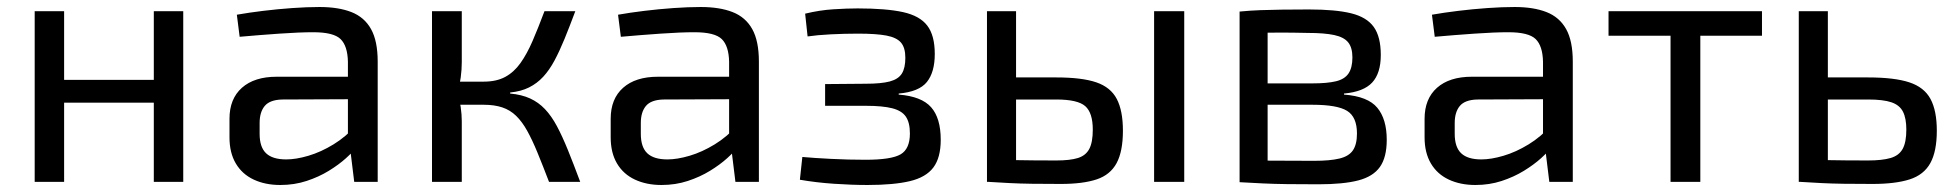

<svg xmlns="http://www.w3.org/2000/svg" viewBox="-20 -519 5591 548"><path d="M163 -487V0H79V-487ZM428 -291V-226H157V-291ZM503 -487V0H419V-487Z M892 -499Q946 -499 983 -484.5Q1020 -470 1039 -436Q1058 -402 1058 -343V0H991L978 -106L973 -117V-343Q972 -388 952 -407.5Q932 -427 874 -427Q835 -427 777.5 -423Q720 -419 664 -414L656 -477Q690 -483 731 -488Q772 -493 814 -496Q856 -499 892 -499ZM1018 -300 1017 -236 785 -235Q750 -234 735.5 -216.5Q721 -199 721 -168V-137Q721 -99 739.5 -81.5Q758 -64 797 -64Q825 -64 860.5 -74.5Q896 -85 932 -107Q968 -129 998 -163V-100Q988 -86 967.5 -67.5Q947 -49 918.5 -31.5Q890 -14 855 -2.5Q820 9 780 9Q737 9 704 -6.5Q671 -22 653 -52.5Q635 -83 635 -127V-180Q635 -237 670.5 -268.5Q706 -300 770 -300Z M1622 -487Q1606 -444 1591.5 -408.5Q1577 -373 1562.5 -346Q1548 -319 1530.5 -300Q1513 -281 1490 -269.5Q1467 -258 1436 -255V-252Q1469 -249 1493 -238Q1517 -227 1535.5 -207.5Q1554 -188 1569.5 -159Q1585 -130 1601 -90.5Q1617 -51 1636 0H1547Q1529 -47 1514 -83.5Q1499 -120 1484.5 -146Q1470 -172 1453 -188.5Q1436 -205 1413.5 -212.5Q1391 -220 1361 -220V-286Q1397 -286 1422 -299.5Q1447 -313 1465.5 -339Q1484 -365 1500 -402Q1516 -439 1534 -487ZM1298 -487V-342Q1298 -320 1295 -298Q1292 -276 1286 -255Q1292 -234 1295 -213Q1298 -192 1298 -173V0H1213V-487ZM1393 -286V-220H1273V-286Z M1980 -499Q2034 -499 2071 -484.5Q2108 -470 2127 -436Q2146 -402 2146 -343V0H2079L2066 -106L2061 -117V-343Q2060 -388 2040 -407.5Q2020 -427 1962 -427Q1923 -427 1865.5 -423Q1808 -419 1752 -414L1744 -477Q1778 -483 1819 -488Q1860 -493 1902 -496Q1944 -499 1980 -499ZM2106 -300 2105 -236 1873 -235Q1838 -234 1823.5 -216.5Q1809 -199 1809 -168V-137Q1809 -99 1827.5 -81.5Q1846 -64 1885 -64Q1913 -64 1948.5 -74.5Q1984 -85 2020 -107Q2056 -129 2086 -163V-100Q2076 -86 2055.5 -67.5Q2035 -49 2006.5 -31.5Q1978 -14 1943 -2.5Q1908 9 1868 9Q1825 9 1792 -6.5Q1759 -22 1741 -52.5Q1723 -83 1723 -127V-180Q1723 -237 1758.5 -268.5Q1794 -300 1858 -300Z M2428 -495Q2509 -495 2557 -484.5Q2605 -474 2626.5 -446Q2648 -418 2648 -365Q2648 -313 2625.5 -285Q2603 -257 2545 -252V-249Q2610 -244 2637.5 -213Q2665 -182 2665 -120Q2665 -69 2644 -41Q2623 -13 2577 -2Q2531 9 2456 9Q2411 9 2360 5.5Q2309 2 2263 -6L2270 -71Q2303 -68 2352.5 -65.5Q2402 -63 2450 -63Q2524 -63 2550.5 -78.5Q2577 -94 2577 -138Q2577 -169 2565.5 -186Q2554 -203 2526.5 -210Q2499 -217 2452 -217H2335V-279L2451 -280Q2495 -280 2519.5 -286.5Q2544 -293 2554 -309Q2564 -325 2564 -354Q2564 -383 2551.5 -397.5Q2539 -412 2510 -417.5Q2481 -423 2429 -423Q2390 -423 2351 -421Q2312 -419 2285 -415L2278 -480Q2319 -490 2358.5 -492.5Q2398 -495 2428 -495Z M2995 -298Q3068 -298 3109 -284Q3150 -270 3167.5 -236.5Q3185 -203 3185 -146Q3185 -87 3167 -53.5Q3149 -20 3110 -7Q3071 6 3008 6Q2960 6 2925 5.5Q2890 5 2861 3.5Q2832 2 2800 0L2811 -64Q2829 -63 2878.5 -62Q2928 -61 2995 -61Q3034 -61 3056.5 -68Q3079 -75 3089 -94Q3099 -113 3099 -149Q3099 -197 3077.5 -216Q3056 -235 2995 -235H2810V-298ZM2880 -487V0H2797V-487ZM3360 -487V0H3274V-487Z M3716 -492Q3792 -492 3836.5 -481Q3881 -470 3901 -442Q3921 -414 3921 -362Q3921 -310 3896.5 -283.5Q3872 -257 3816 -252V-249Q3884 -244 3911 -211.5Q3938 -179 3938 -120Q3938 -70 3918.5 -42.5Q3899 -15 3856.5 -4Q3814 7 3743 7Q3692 7 3654 6.5Q3616 6 3584.5 4.5Q3553 3 3518 1L3530 -62Q3550 -61 3604 -60.5Q3658 -60 3731 -60Q3776 -60 3803 -66.5Q3830 -73 3841.5 -90Q3853 -107 3853 -138Q3853 -185 3825 -202.5Q3797 -220 3726 -220H3529V-281H3726Q3768 -281 3793 -287Q3818 -293 3829 -309.5Q3840 -326 3840 -355Q3840 -383 3828 -398Q3816 -413 3788 -419Q3760 -425 3713 -425Q3670 -426 3635.5 -426Q3601 -426 3575 -425.5Q3549 -425 3530 -423L3518 -486Q3549 -489 3577 -490Q3605 -491 3638 -491.5Q3671 -492 3716 -492ZM3598 -486V1H3518V-486Z M4303 -499Q4357 -499 4394 -484.5Q4431 -470 4450 -436Q4469 -402 4469 -343V0H4402L4389 -106L4384 -117V-343Q4383 -388 4363 -407.5Q4343 -427 4285 -427Q4246 -427 4188.5 -423Q4131 -419 4075 -414L4067 -477Q4101 -483 4142 -488Q4183 -493 4225 -496Q4267 -499 4303 -499ZM4429 -300 4428 -236 4196 -235Q4161 -234 4146.5 -216.5Q4132 -199 4132 -168V-137Q4132 -99 4150.5 -81.5Q4169 -64 4208 -64Q4236 -64 4271.5 -74.5Q4307 -85 4343 -107Q4379 -129 4409 -163V-100Q4399 -86 4378.5 -67.5Q4358 -49 4329.5 -31.5Q4301 -14 4266 -2.5Q4231 9 4191 9Q4148 9 4115 -6.5Q4082 -22 4064 -52.5Q4046 -83 4046 -127V-180Q4046 -237 4081.5 -268.5Q4117 -300 4181 -300Z M4833 -487V0H4748V-487ZM5009 -487V-417H4571V-487Z M5312 -298Q5387 -298 5429.5 -284Q5472 -270 5490 -236.5Q5508 -203 5508 -146Q5508 -87 5489.5 -53.5Q5471 -20 5430.5 -7Q5390 6 5325 6Q5277 6 5242 5.5Q5207 5 5178 3.5Q5149 2 5117 0L5128 -64Q5146 -63 5195.5 -62Q5245 -61 5312 -61Q5352 -61 5376 -68Q5400 -75 5410.5 -94Q5421 -113 5421 -149Q5421 -181 5411.5 -200Q5402 -219 5378.5 -227Q5355 -235 5312 -235H5127V-298ZM5197 -487V0H5114V-487Z"/></svg>

Font: Exo 2
Style: Regular
Weight: 400
Designer: Natanael Gama
Foundry: Natanael Gama
Version: Version 2.010